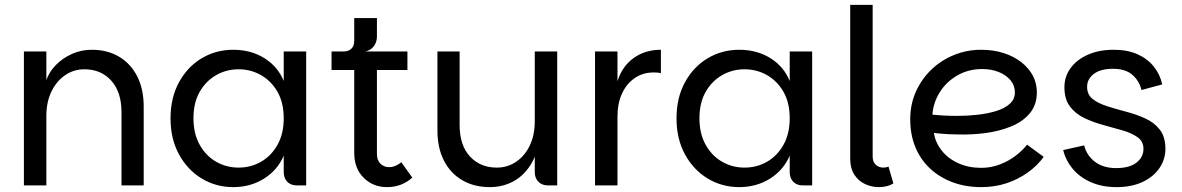

<svg xmlns="http://www.w3.org/2000/svg" viewBox="-20 -760 4847 787"><path d="M78 0V-549H170V-432Q182 -466 209.5 -494Q237 -522 275 -539Q313 -556 356 -556Q421 -556 469 -527Q517 -498 543 -446Q569 -394 569 -323V0H478V-300Q478 -383 436 -429.5Q394 -476 326 -476Q282 -476 246.5 -451.5Q211 -427 190.5 -384Q170 -341 170 -285V0Z M936 7Q865 7 806.5 -28.5Q748 -64 713.5 -127.5Q679 -191 679 -275Q679 -359 713.5 -422.5Q748 -486 806.5 -521Q865 -556 936 -556Q1009 -556 1064 -521.5Q1119 -487 1143 -428V-549H1235V0H1197Q1172 0 1157.5 -15Q1143 -30 1143 -54V-122Q1118 -63 1062.5 -28Q1007 7 936 7ZM958 -73Q1008 -73 1050 -97Q1092 -121 1117.5 -166.5Q1143 -212 1143 -275Q1143 -339 1117.5 -383.5Q1092 -428 1050 -452Q1008 -476 958 -476Q908 -476 866 -452Q824 -428 798.5 -383.5Q773 -339 773 -275Q773 -212 798.5 -166.5Q824 -121 866 -97Q908 -73 958 -73Z M1566 7Q1509 7 1470.5 -31.5Q1432 -70 1432 -133V-473H1339V-549H1650V-473H1525V-129Q1525 -103 1539.5 -89Q1554 -75 1574 -75Q1589 -75 1601.5 -80.5Q1614 -86 1625 -95L1670 -32Q1649 -13 1623 -3Q1597 7 1566 7ZM1388 -509V-549Q1409 -549 1420.5 -560.5Q1432 -572 1432 -594V-686H1525V-610Q1525 -596 1519.5 -583Q1514 -570 1503 -561Q1492 -552 1477 -549Z M2172 -54V-549H2264V0H2226Q2202 0 2187 -15Q2172 -30 2172 -54ZM1988 7Q1923 7 1874.5 -21.5Q1826 -50 1799.5 -102Q1773 -154 1773 -226V-549H1864V-248Q1864 -164 1906.5 -118.5Q1949 -73 2016 -73Q2061 -73 2096.5 -97.5Q2132 -122 2152 -164.5Q2172 -207 2172 -263L2192 -231Q2191 -150 2162.5 -97.5Q2134 -45 2088.5 -19Q2043 7 1988 7Z M2419 0V-549H2511V0ZM2478 -281 2511 -427Q2530 -488 2577 -522Q2624 -556 2689 -556V-460Q2681 -462 2673.5 -462.5Q2666 -463 2659 -463Q2616 -463 2582.5 -440.5Q2549 -418 2530 -377.5Q2511 -337 2511 -281Z M3010 7Q2939 7 2880.5 -28.5Q2822 -64 2787.5 -127.5Q2753 -191 2753 -275Q2753 -359 2787.5 -422.5Q2822 -486 2880.5 -521Q2939 -556 3010 -556Q3083 -556 3138 -521.5Q3193 -487 3217 -428V-549H3309V0H3271Q3246 0 3231.5 -15Q3217 -30 3217 -54V-122Q3192 -63 3136.5 -28Q3081 7 3010 7ZM3032 -73Q3082 -73 3124 -97Q3166 -121 3191.5 -166.5Q3217 -212 3217 -275Q3217 -339 3191.5 -383.5Q3166 -428 3124 -452Q3082 -476 3032 -476Q2982 -476 2940 -452Q2898 -428 2872.5 -383.5Q2847 -339 2847 -275Q2847 -212 2872.5 -166.5Q2898 -121 2940 -97Q2982 -73 3032 -73Z M3465 -111V-740H3557V-119Q3557 -96 3570 -84.5Q3583 -73 3601 -73Q3612 -73 3622 -77L3642 -8Q3617 7 3582 7Q3554 7 3527 -5Q3500 -17 3482.5 -43Q3465 -69 3465 -111Z M4002 7Q3938 7 3884.5 -13Q3831 -33 3792 -69.5Q3753 -106 3732 -157Q3711 -208 3711 -271Q3711 -333 3734.5 -385Q3758 -437 3798.5 -475.5Q3839 -514 3891.5 -535Q3944 -556 4001 -556Q4052 -556 4094 -542.5Q4136 -529 4166.5 -505Q4197 -481 4213.5 -450Q4230 -419 4230 -382Q4230 -330 4201 -295.5Q4172 -261 4124 -241.5Q4076 -222 4018.5 -214.5Q3961 -207 3903 -209Q3887 -209 3868 -210Q3849 -211 3833 -212.5Q3817 -214 3808 -215Q3814 -176 3840 -143Q3866 -110 3908 -91Q3950 -72 4002 -72Q4042 -72 4078.5 -86Q4115 -100 4143.5 -122Q4172 -144 4190 -167L4258 -117Q4232 -81 4193 -53Q4154 -25 4106 -9Q4058 7 4002 7ZM3905 -285Q3945 -285 3986 -289.5Q4027 -294 4062 -304.5Q4097 -315 4118.5 -334Q4140 -353 4140 -381Q4140 -409 4122.5 -430.5Q4105 -452 4074.5 -464.5Q4044 -477 4006 -477Q3949 -477 3903.5 -450.5Q3858 -424 3831.5 -381Q3805 -338 3802 -290Q3820 -288 3846.5 -286.5Q3873 -285 3905 -285Z M4557 7Q4497 7 4451 -13.5Q4405 -34 4376.5 -68.5Q4348 -103 4338 -145L4424 -164Q4434 -123 4468 -97Q4502 -71 4555 -71Q4610 -71 4638.5 -93.5Q4667 -116 4667 -150Q4667 -180 4643.5 -197Q4620 -214 4583 -225Q4546 -236 4504.5 -247Q4463 -258 4426 -275.5Q4389 -293 4366 -323Q4343 -353 4343 -403Q4343 -446 4368 -480.5Q4393 -515 4438.5 -535.5Q4484 -556 4545 -556Q4602 -556 4643 -537.5Q4684 -519 4709.5 -487Q4735 -455 4744 -414L4659 -391Q4650 -428 4622 -453Q4594 -478 4542 -478Q4491 -478 4463.5 -457Q4436 -436 4436 -404Q4436 -372 4459 -354Q4482 -336 4518.5 -324.5Q4555 -313 4596.5 -302Q4638 -291 4674.5 -274.5Q4711 -258 4734 -228.5Q4757 -199 4757 -150Q4757 -107 4732.5 -71Q4708 -35 4663 -14Q4618 7 4557 7Z"/></svg>

Font: Parkinsans
Style: Regular
Weight: 400
Designer: Red Stone, Indian Type Foundry
Foundry: Indian Type Foundry
Version: Version 1.000